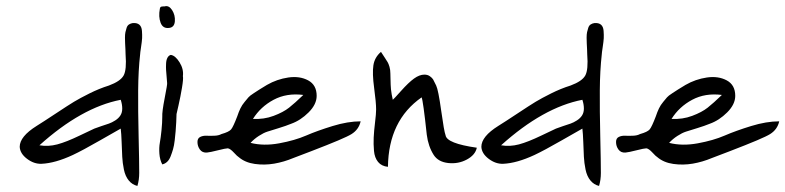

<svg xmlns="http://www.w3.org/2000/svg" viewBox="-20 -618 2589 633"><path d="M378 -194Q367 -188 309.5 -155Q252 -122 220 -107Q162 -80 117 -78Q92 -77 69 -94.5Q46 -112 45 -134Q45 -168 101 -203Q122 -216 163.5 -243.5Q205 -271 224 -282.5Q243 -294 275 -310Q307 -326 339 -336Q377 -350 387.5 -369Q398 -388 394 -439Q394 -443 393.5 -455.5Q393 -468 392.5 -475Q392 -482 392 -493.5Q392 -505 393.5 -512Q395 -519 397.5 -526.5Q400 -534 405.5 -537.5Q411 -541 418 -542Q432 -543 439.5 -536.5Q447 -530 448 -516Q449 -502 448.5 -492Q448 -482 445 -462.5Q442 -443 442 -439Q436 -386 435.5 -320Q435 -254 437 -169Q439 -84 439 -48Q439 -25 433 -5Q416 -9 404.5 -23Q393 -37 388.5 -59Q384 -81 383 -101Q382 -121 381 -149.5Q380 -178 378 -194ZM291 -194Q298 -197 313.5 -202Q329 -207 339 -210.5Q349 -214 360 -221Q371 -228 377 -237.5Q383 -247 383 -260Q383 -274 378 -289Q249 -264 110 -139Q139 -134 169 -142Q199 -150 242.5 -171Q286 -192 291 -194Z M538 -526Q517 -523 509.5 -543Q502 -563 507 -589Q508 -595 511.5 -596Q515 -597 523 -597Q537 -601 547.5 -584.5Q558 -568 556.5 -548Q555 -528 538 -526ZM515 -233Q514 -249 523 -295Q532 -341 531 -344Q531 -347 529.5 -363Q528 -379 527.5 -387.5Q527 -396 527.5 -408Q528 -420 532 -427.5Q536 -435 543 -437Q558 -435 572 -412.5Q586 -390 583 -367Q585 -359 580 -329Q575 -299 568.5 -270.5Q562 -242 562 -242Q562 -233 561 -215Q560 -197 559 -185Q558 -173 556 -155.5Q554 -138 550.5 -126Q547 -114 542.5 -102.5Q538 -91 531 -84.5Q524 -78 515 -76Q507 -91 505.5 -111Q504 -131 507 -147.5Q510 -164 512.5 -189Q515 -214 515 -233Z M1024 -302Q1024 -274 997.5 -247.5Q971 -221 940 -210Q923 -203 898.5 -195.5Q874 -188 861.5 -184Q849 -180 833.5 -170Q818 -160 806 -147Q849 -136 900.5 -145.5Q952 -155 989 -171Q1026 -187 1076.5 -202.5Q1127 -218 1169 -218Q1163 -191 1139 -176Q1128 -169 1095 -155Q1062 -141 1006 -119.5Q950 -98 947 -97Q916 -84 884 -78.5Q852 -73 820 -77.5Q788 -82 767 -100Q763 -102 751 -115Q739 -128 731 -129Q724 -129 698.5 -122.5Q673 -116 662 -115Q647 -114 639 -125Q631 -136 631 -150Q631 -162 640 -166.5Q649 -171 660.5 -170.5Q672 -170 686.5 -170.5Q701 -171 710 -176Q735 -183 742 -191.5Q749 -200 762 -234Q767 -249 772.5 -260.5Q778 -272 786.5 -282Q795 -292 799 -297Q803 -302 817 -311Q831 -320 835.5 -323Q840 -326 860 -338Q893 -357 930.5 -362.5Q968 -368 996 -353Q1024 -338 1024 -302ZM980 -305Q925 -312 882 -289Q839 -266 814 -226Q850 -224 882 -236Q914 -248 933 -263Q952 -278 980 -305Z M1267 -376Q1267 -369 1267.5 -356.5Q1268 -344 1268 -338.5Q1268 -333 1269 -323.5Q1270 -314 1271.5 -306Q1273 -298 1275 -289Q1277 -290 1302 -318Q1327 -346 1345 -359Q1363 -372 1379 -372Q1390 -372 1397.5 -366.5Q1405 -361 1408 -356Q1411 -351 1418 -336Q1425 -322 1434.5 -253.5Q1444 -185 1449 -172Q1453 -145 1552 -131Q1547 -107 1519 -92Q1491 -77 1458 -80.5Q1425 -84 1410 -107Q1392 -135 1387 -174Q1375 -286 1370 -297Q1261 -221 1259 -68Q1238 -70 1226.5 -84Q1215 -98 1213 -120.5Q1211 -143 1212 -164.5Q1213 -186 1216.5 -214.5Q1220 -243 1220 -257Q1220 -280 1213.5 -328Q1207 -376 1211 -402.5Q1215 -429 1236 -447Q1240 -441 1247.5 -429.5Q1255 -418 1258 -413Q1261 -408 1264 -398Q1267 -388 1267 -376Z M1900 -194Q1889 -188 1831.5 -155Q1774 -122 1742 -107Q1684 -80 1639 -78Q1614 -77 1591 -94.5Q1568 -112 1567 -134Q1567 -168 1623 -203Q1644 -216 1685.5 -243.5Q1727 -271 1746 -282.5Q1765 -294 1797 -310Q1829 -326 1861 -336Q1899 -350 1909.5 -369Q1920 -388 1916 -439Q1916 -443 1915.5 -455.5Q1915 -468 1914.5 -475Q1914 -482 1914 -493.5Q1914 -505 1915.5 -512Q1917 -519 1919.5 -526.5Q1922 -534 1927.5 -537.5Q1933 -541 1940 -542Q1954 -543 1961.5 -536.5Q1969 -530 1970 -516Q1971 -502 1970.5 -492Q1970 -482 1967 -462.5Q1964 -443 1964 -439Q1958 -386 1957.5 -320Q1957 -254 1959 -169Q1961 -84 1961 -48Q1961 -25 1955 -5Q1938 -9 1926.5 -23Q1915 -37 1910.5 -59Q1906 -81 1905 -101Q1904 -121 1903 -149.5Q1902 -178 1900 -194ZM1813 -194Q1820 -197 1835.5 -202Q1851 -207 1861 -210.5Q1871 -214 1882 -221Q1893 -228 1899 -237.5Q1905 -247 1905 -260Q1905 -274 1900 -289Q1771 -264 1632 -139Q1661 -134 1691 -142Q1721 -150 1764.5 -171Q1808 -192 1813 -194Z M2404 -302Q2404 -274 2377.5 -247.5Q2351 -221 2320 -210Q2303 -203 2278.5 -195.5Q2254 -188 2241.5 -184Q2229 -180 2213.5 -170Q2198 -160 2186 -147Q2229 -136 2280.5 -145.5Q2332 -155 2369 -171Q2406 -187 2456.5 -202.5Q2507 -218 2549 -218Q2543 -191 2519 -176Q2508 -169 2475 -155Q2442 -141 2386 -119.5Q2330 -98 2327 -97Q2296 -84 2264 -78.5Q2232 -73 2200 -77.5Q2168 -82 2147 -100Q2143 -102 2131 -115Q2119 -128 2111 -129Q2104 -129 2078.5 -122.5Q2053 -116 2042 -115Q2027 -114 2019 -125Q2011 -136 2011 -150Q2011 -162 2020 -166.5Q2029 -171 2040.5 -170.5Q2052 -170 2066.5 -170.5Q2081 -171 2090 -176Q2115 -183 2122 -191.5Q2129 -200 2142 -234Q2147 -249 2152.5 -260.5Q2158 -272 2166.5 -282Q2175 -292 2179 -297Q2183 -302 2197 -311Q2211 -320 2215.5 -323Q2220 -326 2240 -338Q2273 -357 2310.5 -362.5Q2348 -368 2376 -353Q2404 -338 2404 -302ZM2360 -305Q2305 -312 2262 -289Q2219 -266 2194 -226Q2230 -224 2262 -236Q2294 -248 2313 -263Q2332 -278 2360 -305Z"/></svg>

Font: Long Cang
Style: Regular
Weight: 400
Designer: ZhongQi
Foundry: ZhongQi
Version: Version 2.001